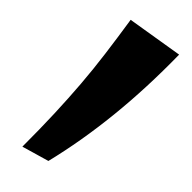

<svg xmlns="http://www.w3.org/2000/svg" viewBox="-250 -769 835 835"><g transform="rotate(45 168.0 -351.5)"><path d="M97 31Q97 -80 93.5 -171Q90 -262 83.5 -344Q77 -426 66 -510Q55 -594 40 -692L296 -734Q299 -531 280 -349.5Q261 -168 221 -5Z"/></g></svg>

Font: Marhey Light
Style: Bold
Weight: 700
Version: Version 1.000